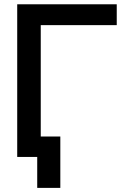

<svg xmlns="http://www.w3.org/2000/svg" viewBox="-20 -743 631 909"><path d="M265.6 -96.7V146.5H156.2V0H61.5V-722.7H532.7V-624H172.9V-96.7Z"/></svg>

Font: Giphurs Medium
Style: Regular
Weight: 500
Version: Version 0.920; ttfautohint (v1.8.4.7-5d5b)